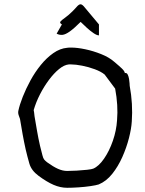

<svg xmlns="http://www.w3.org/2000/svg" viewBox="-20 -883 689 912"><path d="M299 9Q267 9 234.5 -5Q202 -19 163 -48Q129 -73 119.5 -106Q110 -139 102 -173Q94 -209 87.5 -245Q81 -281 75 -318Q74 -322 69.5 -333.5Q65 -345 67 -356Q73 -385 88 -423Q103 -461 124.5 -500.5Q146 -540 173.5 -574Q201 -608 233 -630.5Q265 -653 299 -656Q304 -657 309 -657Q314 -657 318 -657Q347 -657 385 -649Q423 -641 460.5 -626Q498 -611 522 -590Q546 -570 559 -557.5Q572 -545 573 -536Q582 -538 586.5 -529Q591 -520 593 -508Q595 -496 595.5 -486.5Q596 -477 596 -476Q604 -433 606.5 -390Q609 -347 606 -306Q604 -272 592.5 -227Q581 -182 561 -137Q541 -92 513 -57Q485 -22 449 -7Q437 -3 410 1Q383 5 352.5 7Q322 9 299 9ZM299 -71Q318 -71 344.5 -72.5Q371 -74 393.5 -76.5Q416 -79 423 -82Q449 -93 474 -129Q499 -165 516 -214Q533 -263 536 -312Q542 -382 527 -462L477 -529Q460 -543 430.5 -554Q401 -565 370 -571Q339 -577 318 -577H307Q285 -575 260.5 -555Q236 -535 212.5 -503.5Q189 -472 170 -435Q151 -398 140 -360Q141 -356 142 -349Q143 -342 144 -331Q150 -296 156 -261Q162 -226 170 -191Q178 -160 181.5 -145.5Q185 -131 190 -125Q195 -119 204 -112Q233 -91 255.5 -81Q278 -71 299 -71ZM450 -715Q440 -715 424.5 -725.5Q409 -736 392.5 -751Q376 -766 363 -779Q332 -748 311.5 -733.5Q291 -719 277 -717.5Q263 -716 249 -723L274 -767Q262 -774 267 -780.5Q272 -787 288.5 -798.5Q305 -810 326 -831Q333 -838 337.5 -843Q342 -848 343 -849Q353 -861 360.5 -862.5Q368 -864 378 -853L450 -767ZM387 -804H386Q387 -804 387 -804.5Q387 -805 387 -804ZM386 -804V-803Q386 -803 386 -804ZM385 -803Q385 -803 385 -802.5Q385 -802 385 -802Q385 -802 385 -802.5Q385 -803 385 -803ZM384 -802Q384 -802 384 -801ZM384 -801Q383 -801 383 -800.5Q383 -800 383 -801Z"/></svg>

Font: Syne Tactile
Style: Regular
Weight: 400
Designer: Lucas Descroix
Foundry: Bonjour Monde
Version: Version 2.100; ttfautohint (v1.8.3)